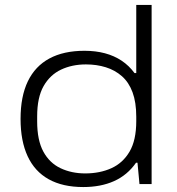

<svg xmlns="http://www.w3.org/2000/svg" viewBox="-20 -743 714 775"><path d="M316 12Q233 12 176.5 -19.5Q120 -51 91.5 -112.5Q63 -174 63 -263Q63 -354 92.5 -415Q122 -476 179.5 -507Q237 -538 321 -538Q366 -538 403.5 -528Q441 -518 471 -498Q501 -478 523 -448H530V-723H592V0H543L535 -86H529Q494 -36 440.5 -12Q387 12 316 12ZM324 -43Q383 -43 429.5 -64Q476 -85 503 -131Q530 -177 530 -254V-272Q530 -330 515 -370.5Q500 -411 472 -435.5Q444 -460 407 -471.5Q370 -483 327 -483Q271 -483 226.5 -462Q182 -441 156 -395.5Q130 -350 130 -273V-253Q130 -177 155 -131Q180 -85 224.5 -64Q269 -43 324 -43Z"/></svg>

Font: Archivo Expanded ExtraLight
Style: Regular
Weight: 250
Width: 7
Designer: Hector Gatti
Foundry: Omnibus-Type
Version: Version 2.001